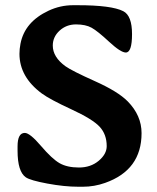

<svg xmlns="http://www.w3.org/2000/svg" viewBox="-20 -707 602 737"><path d="M277.8 -687Q408.2 -687 453.1 -664.1Q486.8 -647 486.8 -576.2Q486.8 -505.4 462.9 -505.4Q443.4 -505.4 398.9 -546.6Q354.5 -587.9 331.5 -600.6Q308.6 -613.3 271.7 -613.3Q234.9 -613.3 208.7 -589.4Q182.6 -565.4 182.6 -532.2Q182.6 -487.8 231.4 -452.6Q255.9 -435.1 344.2 -395.5Q432.6 -356 470.2 -317.9Q523.4 -263.7 523.4 -195.8Q523.4 -54.2 383.3 -4.9Q341.8 9.8 298.3 9.8H280.8Q227.1 9.8 161.6 -2.4Q96.2 -14.6 79.1 -26.4Q47.4 -48.3 47.4 -128.4V-145Q47.4 -196.8 75.2 -196.8Q94.7 -196.8 137.2 -147Q179.7 -97.2 208.7 -80.6Q237.8 -64 283 -64Q328.1 -64 358.9 -89.8Q389.6 -115.7 389.6 -146Q389.6 -191.4 362.3 -220.7Q335 -250 253.4 -287.6Q171.9 -325.2 140.6 -348.1Q54.7 -411.6 54.7 -500.5Q54.7 -519 58.6 -539.1Q74.7 -623 166.5 -666Q211.4 -687 260.3 -687Z"/></svg>

Font: Averia Serif Libre
Style: Bold
Weight: 700
Version: Version 1.002